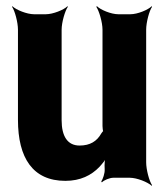

<svg xmlns="http://www.w3.org/2000/svg" viewBox="-20 -574 543 620"><path d="M237 -104C198 -104 179 -134 179 -186V-478C179 -502 190 -539 199 -552L198 -554C186 -542 151 -528 128 -528H90C67 -528 32 -542 20 -554L19 -552C28 -539 38 -502 38 -478V-187C38 -64 86 10 191 10C240 10 275 -8 301 -35C310 -45 323 -60 326 -70L323 -72C318 -62 317 -43 318 -29V-27C319 -15 312 5 307 12L309 15C315 8 334 0 346 0H399C422 0 457 14 470 26L471 24C462 11 452 -26 452 -50V-478C452 -502 462 -539 471 -552L470 -554C458 -542 424 -528 401 -528H362C339 -528 305 -542 293 -554L291 -552C300 -539 311 -502 311 -478V-167C311 -164 312 -150 314 -148L316 -152C314 -153 308 -145 307 -143C293 -118 271 -104 237 -104Z"/></svg>

Font: Asimov
Style: EdgeExtreme
Weight: 500
Designer: Google
Version: Version 2.000980: 2014